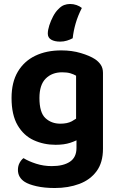

<svg xmlns="http://www.w3.org/2000/svg" viewBox="-20 -745 597 964"><path d="M273 -699Q287 -714 301.5 -719.5Q316 -725 332 -725Q349 -725 364.5 -719.5Q380 -714 391 -705Q371 -666 360 -628Q349 -590 345 -553Q332 -546 316 -541Q300 -536 282 -536Q254 -536 237 -546Q220 -556 220 -576Q220 -594 227.5 -617.5Q235 -641 247 -663.5Q259 -686 273 -699ZM259 -18Q200 -18 149.5 -41Q99 -64 68.5 -116Q38 -168 38 -253Q38 -332 69.5 -385Q101 -438 157 -465Q213 -492 288 -492Q341 -492 386 -478.5Q431 -465 457 -448Q475 -436 486 -419.5Q497 -403 497 -379V-66H362V-365Q350 -372 333.5 -377Q317 -382 292 -382Q241 -382 209.5 -350.5Q178 -319 178 -253Q178 -180 208 -152Q238 -124 283 -124Q318 -124 340.5 -136Q363 -148 379 -163L383 -51Q363 -38 332.5 -28Q302 -18 259 -18ZM364 -2V-97H497V2Q497 71 465 114.5Q433 158 378 178.5Q323 199 255 199Q203 199 163.5 190Q124 181 104 168Q70 146 70 108Q70 88 78.5 72.5Q87 57 98 49Q124 65 161.5 77Q199 89 240 89Q298 89 331 67Q364 45 364 -2Z"/></svg>

Font: BalooTamma2Bold
Style: Bold
Weight: 700
Designer: Divya Kowshik, Shuchita Grover and Ek Type
Foundry: Ek Type
Version: Version 1.700